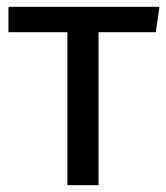

<svg xmlns="http://www.w3.org/2000/svg" viewBox="-20 -547 491 567"><path d="M5 -527V-452H179V0H271V-452H440L451 -527Z"/></svg>

Font: Fira Sans
Style: Regular
Weight: 400
Designer: Carrois Corporate & Edenspiekermann AG
Foundry: Carrois Corporate GbR & Edenspiekermann AG
Version: Version 4.203